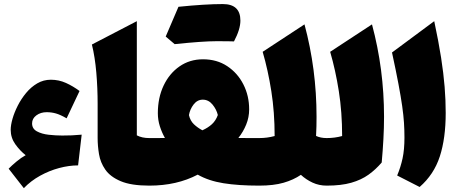

<svg xmlns="http://www.w3.org/2000/svg" viewBox="-20 -932 2319 964"><path d="M108.9 -152.8Q80.6 -174.8 57.1 -207.5Q33.7 -240.2 33.7 -280.3Q33.7 -303.2 42.7 -335.2Q51.8 -367.2 69.1 -401.4Q86.4 -435.5 111.1 -465.3Q135.7 -495.1 167 -513.4Q198.2 -531.7 235.4 -531.7Q275.4 -531.7 311 -515.6Q346.7 -499.5 379.4 -475.1L314.5 -337.9Q283.2 -356 261 -362.3Q238.8 -368.7 214.4 -368.7Q184.1 -368.7 162.6 -352.8Q141.1 -336.9 141.1 -312.5Q141.1 -285.6 165.3 -272.5Q189.5 -259.3 224.6 -255.4Q259.8 -251.5 292.5 -251.5Q316.9 -251.5 340.3 -252.4Q363.8 -253.4 390.1 -255.9L372.1 -101.6Q326.7 -101.6 277.1 -88.4Q227.5 -75.2 181.2 -49.6Q134.8 -23.9 99.6 12.7L23.4 -85Q39.1 -101.1 62.7 -120.8Q86.4 -140.6 108.9 -152.8Z M667 -825.7V-252.4Q692.9 -238.8 729.5 -238.8H730V0H729.5Q638.7 0 586.2 -22.2Q533.7 -44.4 508.8 -80.3Q483.9 -116.2 477.1 -158Q470.2 -199.7 470.2 -238.8V-410.6Q470.2 -489.3 463.6 -567.1Q457 -645 441.4 -708.5Z M999.5 -634.3Q1068.8 -634.3 1120.8 -599.9Q1172.9 -565.4 1201.9 -508.3Q1231 -451.2 1231 -382.8Q1231 -343.3 1216.1 -306.6Q1201.2 -270 1176.8 -239.3Q1198.7 -238.8 1229.2 -238.8Q1259.8 -238.8 1281.2 -238.8H1281.7V0H1281.2Q1176.8 0 1102.1 -12Q1027.3 -23.9 972.7 -55.2Q867.7 0 730 0Q718.3 0 712.4 -8.3Q706.5 -16.6 706.5 -41V-197.8Q706.5 -222.2 712.4 -230.5Q718.3 -238.8 730 -238.8Q749.5 -238.8 772.2 -238.8Q794.9 -238.8 808.1 -239.3Q793 -265.6 782.7 -297.6Q772.5 -329.6 772.5 -363.8Q772.5 -440.9 801.3 -502Q830.1 -563 881.3 -598.6Q932.6 -634.3 999.5 -634.3ZM998 -431.6Q970.7 -431.6 952.1 -407.5Q933.6 -383.3 928.7 -354Q935.1 -325.7 953.6 -308.1Q972.2 -290.5 996.1 -277.8Q1024.4 -290.5 1043.9 -308.3Q1063.5 -326.2 1073.7 -354.5Q1066.9 -382.8 1046.9 -407.2Q1026.9 -431.6 998 -431.6ZM876 -897.9Q1010.7 -911.6 1098.9 -911.6Q1187 -911.6 1187 -828.6Q1187 -784.7 1154.8 -724.1Q1133.3 -725.1 1065.7 -725.1Q998 -725.1 856.9 -710.4Q829.6 -733.9 812 -748.5Q846.7 -830.6 876 -897.9Z M1508.8 -809.6Q1569.3 -584.5 1569.3 -346.2Q1569.3 -322.3 1568.8 -298.1Q1568.4 -273.9 1566.9 -249.5Q1589.8 -238.8 1620.1 -238.8H1620.6V0H1620.1Q1582 0 1549.3 -15.1Q1516.6 -30.3 1490.7 -54.2Q1453.6 -28.8 1403.6 -14.4Q1353.5 0 1281.7 0Q1270 0 1264.2 -8.3Q1258.3 -16.6 1258.3 -41V-197.8Q1258.3 -222.2 1264.2 -230.5Q1270 -238.8 1281.7 -238.8Q1321.8 -238.8 1358.9 -249Q1358.9 -368.7 1342.3 -474.1Q1325.7 -579.6 1298.8 -671.9Z M1847.7 -809.6Q1908.2 -584.5 1908.2 -346.2Q1908.2 -290.5 1905 -233.2Q1901.9 -175.8 1896.5 -116.2Q1866.7 -81.1 1830.3 -54.9Q1793.9 -28.8 1743.4 -14.4Q1692.9 0 1620.6 0Q1608.9 0 1603 -8.3Q1597.2 -16.6 1597.2 -41V-197.8Q1597.2 -222.2 1603 -230.5Q1608.9 -238.8 1620.6 -238.8Q1660.6 -238.8 1697.8 -249Q1697.8 -368.7 1681.2 -474.1Q1664.6 -579.6 1637.7 -671.9Z M2160.2 -825.7Q2182.1 -723.1 2194.6 -643.1Q2207 -563 2212.4 -496.1Q2217.8 -429.2 2217.8 -365.2Q2217.8 -237.3 2188.2 -146.5Q2158.7 -55.7 2086.9 6.8L1974.1 -50.8Q1991.7 -92.8 2001.2 -136.7Q2010.7 -180.7 2010.7 -241.2Q2010.7 -278.8 2008.3 -315.9Q2005.9 -353 1999.3 -399.4Q1992.7 -445.8 1980.5 -510.7Q1968.3 -575.7 1948.2 -668.5Z"/></svg>

Font: Pinar-FD Black
Style: Regular
Weight: 900
Designer: Amin Abedi
Version: Version 3.000